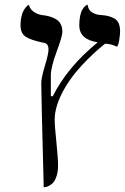

<svg xmlns="http://www.w3.org/2000/svg" viewBox="-20 -582 523 804"><path d="M209 -81.1Q209 -54.7 216.1 13.2Q223.1 81.1 223.1 110.8Q223.1 135.7 217.3 154.1Q211.4 172.4 204.1 181.2Q196.8 189.9 187 195.1Q177.2 200.2 172.1 201.2Q167 202.1 163.1 202.1Q152.8 -187 152.8 -234.9Q152.8 -256.3 168 -306.2Q183.1 -356 183.1 -375Q183.1 -400.4 163.1 -402.8Q107.9 -414.1 86.9 -428.7Q65.9 -443.4 65.9 -476.1Q65.9 -496.1 69.6 -512.2Q73.2 -528.3 78.4 -537.1Q83.5 -545.9 88.6 -552Q93.8 -558.1 97.7 -560.1L101.1 -562Q105 -543.5 121.8 -532.2Q138.7 -521 155.8 -519Q173.3 -517.1 186.3 -513.4Q199.2 -509.8 212.9 -502.4Q226.6 -495.1 233.9 -481.4Q241.2 -467.8 241.2 -448.2Q241.2 -430.7 217 -365.2Q192.9 -299.8 192.9 -267.1V-179.2H201.2Q262.2 -301.3 389.2 -404.8Q312 -416.5 312 -476.1Q312 -498.5 315.7 -515.6Q319.3 -532.7 324.5 -541Q329.6 -549.3 334.7 -554.7Q339.8 -560.1 343.8 -561L347.2 -562Q349.6 -540 365.7 -530Q381.8 -520 403.8 -519Q441.4 -516.6 462.2 -502.4Q482.9 -488.3 482.9 -450.2Q482.9 -438.5 479.5 -416Q476.1 -393.6 470.2 -386.2Q444.3 -398.9 419.9 -398.9Q375 -363.8 324.2 -310.1Q269 -250.5 239 -190.4Q209 -130.4 209 -81.1Z"/></svg>

Font: Linear Smooth
Style: Regular
Weight: 400
Designer: Philipp H. Poll, Flanker
Foundry: Philipp H. Poll, reworked by Flanker
Version: Version 1.061 | FøM Fix